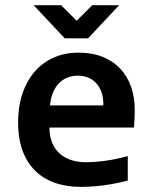

<svg xmlns="http://www.w3.org/2000/svg" viewBox="-20 -710 590 741"><path d="M500 -286.1Q500 -273.9 499.3 -254.4Q498.5 -234.9 497.1 -217.8H170.9Q170.9 -185.1 180.9 -160.2Q190.9 -135.3 209.2 -118.4Q227.5 -101.6 253.2 -92.8Q278.8 -84 310.1 -84Q346.2 -84 387.5 -89.6Q428.7 -95.2 473.1 -107.9V-13.2Q454.1 -7.8 431.6 -3.4Q409.2 1 385.7 4.4Q362.3 7.8 338.4 9.5Q314.5 11.2 292 11.2Q235.4 11.2 190.4 -4.9Q145.5 -21 114.3 -52.5Q83 -84 66.4 -130.4Q49.8 -176.8 49.8 -237.8Q49.8 -298.3 66.4 -347.9Q83 -397.5 113.3 -432.9Q143.6 -468.3 186.8 -487.5Q230 -506.8 283.2 -506.8Q335.9 -506.8 376.5 -490.5Q417 -474.1 444.3 -444.8Q471.7 -415.5 485.8 -375Q500 -334.5 500 -286.1ZM378.9 -303.2Q379.4 -332.5 371.6 -354.2Q363.8 -376 350.3 -390.1Q336.9 -404.3 319.1 -411.1Q301.3 -418 280.8 -418Q235.8 -418 207 -387.9Q178.2 -357.9 172.9 -303.2ZM230 -562 109.9 -689.9H215.8L275.9 -629.9L335.9 -689.9H439.9L319.8 -562ZM0 -496.1Z"/></svg>

Font: Code New Roman
Style: Bold
Weight: 700
Monospace: yes
Designer: Sam Radian
Foundry: Code New Roman
Version: Version 1.508 October 19, 2014